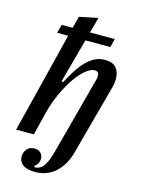

<svg xmlns="http://www.w3.org/2000/svg" viewBox="-141 -839 830 1130"><g transform="rotate(15 274.0 -274.0)"><path d="M187 212Q136 212 112 193Q88 174 88 144Q88 118 104.5 98.5Q121 79 150 79Q174 79 188 93Q202 107 202 129Q202 141 195.5 155Q189 169 174 178L179 186Q213 185 233.5 155.5Q254 126 269 69L396 -407Q399 -419 399 -429Q399 -457 373 -457Q349 -457 318.5 -432Q288 -407 258 -363.5Q228 -320 201.5 -262.5Q175 -205 159 -141L124 0H16L169 -613H102L115 -665H182L201 -737L314 -760L288 -665H439L426 -613H274L201 -345L211 -342Q231 -379 252 -413Q273 -447 297.5 -473.5Q322 -500 351 -516Q380 -532 416 -532Q464 -532 485 -506.5Q506 -481 506 -440Q506 -425 503.5 -409.5Q501 -394 496 -377L383 41Q361 122 310 167Q259 212 187 212Z"/></g></svg>

Font: IBM Plex Serif Medm
Style: Italic
Weight: 500
Italic angle: -14°
Designer: Mike Abbink, Paul van der Laan, Pieter van Rosmalen
Foundry: Bold Monday
Version: Version 3.001